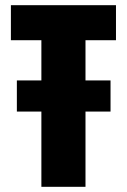

<svg xmlns="http://www.w3.org/2000/svg" viewBox="-20 -720 490 740"><path d="M139.5 0V-290H45V-410H139.5V-565H22V-700H427V-565H309.5V-410H406V-290H309.5V0Z"/></svg>

Font: Trispace Condensed ExtraBold
Style: Regular
Weight: 800
Width: 3
Designer: Tyler Finck
Foundry: Etcetera Type Company
Version: Version 1.210; ttfautohint (v1.8.3)